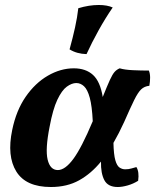

<svg xmlns="http://www.w3.org/2000/svg" viewBox="-20 -741 622 770"><path d="M184 9Q84 9 45.5 -53Q7 -115 29 -220Q45 -298 83 -353Q121 -408 172 -437.5Q223 -467 276 -467Q324 -467 353 -440.5Q382 -414 392 -352Q410 -397 420.5 -420Q431 -443 439.5 -452.5Q448 -462 460 -467Q480 -461 513.5 -459.5Q547 -458 577 -458Q582 -446 582 -430Q582 -414 579 -397Q559 -395 546 -382.5Q533 -370 518 -339.5Q503 -309 478 -252Q468 -230 457 -208.5Q446 -187 435 -168Q436 -121 442.5 -98.5Q449 -76 459.5 -69Q470 -62 482 -62Q496 -62 507.5 -65.5Q519 -69 527 -71Q539 -52 534 -16Q515 -4 492.5 2.5Q470 9 452 9Q413 9 398.5 -18.5Q384 -46 385 -93Q346 -45 297.5 -18Q249 9 184 9ZM179 -233Q161 -143 171 -101Q181 -59 212 -59Q241 -59 274 -103.5Q307 -148 352 -255Q349 -316 340 -349Q331 -382 317 -395Q303 -408 286 -408Q268 -408 248 -393.5Q228 -379 210 -341Q192 -303 179 -233ZM327 -524Q288 -525 259 -543Q272 -590 281 -631Q290 -672 294 -708Q337 -721 376 -721Q410 -721 432 -711Q403 -669 375.5 -619.5Q348 -570 327 -524Z"/></svg>

Font: Vollkorn
Style: Bold Italic
Weight: 700
Italic angle: -11°
Designer: Friedrich Althausen
Foundry: Friedrich Althausen
Version: Version 5.000; ttfautohint (v1.8.3)